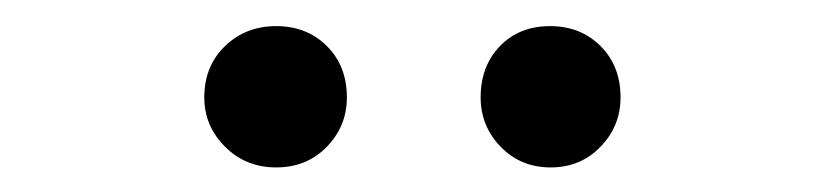

<svg xmlns="http://www.w3.org/2000/svg" viewBox="-20 -787 645 150"><path d="M139.6 -710.9Q139.6 -735.4 155.8 -751Q171.9 -766.6 195.8 -766.6Q219.7 -766.6 235.4 -751Q251 -735.4 251 -710.9Q251 -688.5 235.4 -672.4Q219.7 -656.2 195.8 -656.2Q171.9 -656.2 155.8 -672.4Q139.6 -688.5 139.6 -710.9ZM355.5 -710.9Q355.5 -735.4 370.6 -751Q385.7 -766.6 409.7 -766.6Q433.6 -766.6 449.2 -751Q464.8 -735.4 464.8 -710.9Q464.8 -688.5 449.2 -672.4Q433.6 -656.2 410.2 -656.2Q386.7 -656.2 371.1 -672.4Q355.5 -688.5 355.5 -710.9Z"/></svg>

Font: Gen Jyuu GothicL Regular
Style: Regular
Weight: 400
Designer: [Source Han Sans]
Ryoko NISHIZUKA  (kana & ideographs); Paul D. Hunt (Latin, Greek & Cyrillic); Wenlong ZHANG  (bopomofo
Version: Version 1.002.20150607